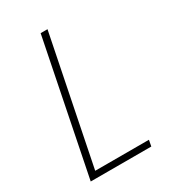

<svg xmlns="http://www.w3.org/2000/svg" viewBox="-173 -786 774 873"><g transform="rotate(-30 214.0 -349.0)"><path d="M42 0 182 -698H218L84 -32H366L360 0Z"/></g></svg>

Font: IBM Plex Sans Cond ExtLt
Style: Italic
Weight: 200
Width: 3
Italic angle: -11°
Designer: Mike Abbink, Paul van der Laan, Pieter van Rosmalen
Foundry: Bold Monday
Version: Version 1.3